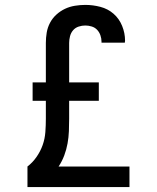

<svg xmlns="http://www.w3.org/2000/svg" viewBox="-20 -763 640 783"><path d="M92 0V-84Q113 -100 129 -123Q145 -146 154 -171.5Q163 -197 165 -224.5Q167 -252 167 -279V-352H113V-427H167V-588Q167 -609 170.5 -630Q174 -651 184 -670Q194 -689 210 -703.5Q226 -718 245 -727Q264 -736 285.5 -739.5Q307 -743 328 -743Q359 -743 389.5 -735Q420 -727 443 -707Q466 -687 478 -657.5Q490 -628 490 -597Q490 -595 489.5 -593Q489 -591 489 -589H394Q394 -590 394 -591Q394 -592 394 -593Q394 -606 389.5 -619Q385 -632 376 -641.5Q367 -651 354 -655Q341 -659 328 -659Q314 -659 300.5 -654.5Q287 -650 278 -639.5Q269 -629 265.5 -615Q262 -601 262 -588V-427H383V-352H262V-279Q262 -254 261 -228.5Q260 -203 255.5 -178Q251 -153 242 -129Q233 -105 219 -84H508V0Z"/></svg>

Font: Iosevka Curly Slab MdEx
Style: Regular
Weight: 500
Width: 7
Monospace: yes
Designer: Belleve Invis
Foundry: Belleve Invis
Version: Version 11.1.0; ttfautohint (v1.8.3)